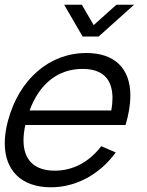

<svg xmlns="http://www.w3.org/2000/svg" viewBox="-22 -780 626 815"><path d="M396.7 -625 547.3 -760H472.3L375.7 -673.5L325.3 -760H250.3L328.7 -625ZM85.5 -249.5H511C524.7 -295.5 531.4 -337.2 531.4 -373.9C531.4 -488.9 465.7 -555 344.4 -555C188.4 -555 59.3 -444.5 11.9 -267.5C2.6 -233.1 -1.8 -201.1 -1.8 -171.9C-1.8 -56.1 68.9 15 194.7 15C299.2 15 401 -38.5 469.3 -133L407.9 -159.5C356.3 -92 287.6 -55.5 210.6 -55.5C123.6 -55.5 77.8 -101.3 77.8 -184.3C77.8 -204 80.3 -225.8 85.5 -249.5ZM328.3 -487.5C412.4 -487.5 455.5 -445.5 455.5 -363.6C455.5 -347.6 453.8 -330 450.5 -311H103.5C145.4 -424.5 224.3 -487.5 328.3 -487.5Z"/></svg>

Font: Manrope
Style: RegularItalic
Weight: 400
Italic angle: -15°
Designer: Mikhail Sharanda
Foundry: Mikhail Sharanda
Version: Version 4.502;hotconv 1.0.109;makeotfexe 2.5.65596